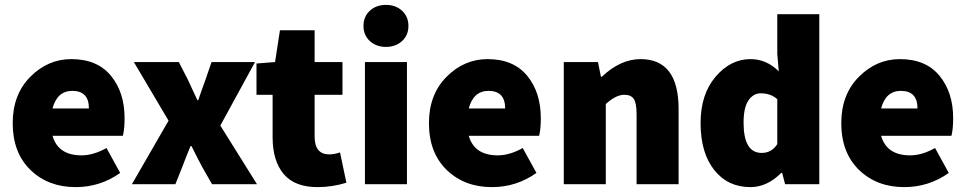

<svg xmlns="http://www.w3.org/2000/svg" viewBox="-20 -754 3958 786"><path d="M490 -270Q490 -226 483 -198H195Q218 -118 314 -118Q362 -118 416 -148L472 -46Q390 12 290 12Q177 12 104.5 -58.5Q32 -129 32 -250Q32 -367 104 -439.5Q176 -512 272 -512Q378 -512 434 -444Q490 -376 490 -270ZM195 -310H344Q344 -382 276 -382Q214 -382 195 -310Z M520 0 670 -260 528 -500H712L748 -430L788 -344H792Q796 -358 806.5 -387Q817 -416 822 -430L846 -500H1024L882 -240L1032 0H848L808 -70Q800 -84 785.5 -113Q771 -142 764 -156H760Q757 -149 744.5 -118Q732 -87 726 -70L698 0Z M1280 12Q1186 12 1141 -42Q1096 -96 1096 -192V-366H1030V-494L1106 -500L1126 -630H1268V-500H1382V-366H1268V-195Q1268 -122 1328 -122Q1348 -122 1372 -130L1398 -6Q1340 12 1280 12Z M1626 -586Q1600 -562 1560 -562Q1520 -562 1494 -586Q1468 -610 1468 -648Q1468 -686 1494 -710Q1520 -734 1560 -734Q1600 -734 1626 -710Q1652 -686 1652 -648Q1652 -610 1626 -586ZM1474 0V-500H1646V0Z M2194 -270Q2194 -226 2187 -198H1899Q1922 -118 2018 -118Q2066 -118 2120 -148L2176 -46Q2094 12 1994 12Q1881 12 1808.5 -58.5Q1736 -129 1736 -250Q1736 -367 1808 -439.5Q1880 -512 1976 -512Q2082 -512 2138 -444Q2194 -376 2194 -270ZM1899 -310H2048Q2048 -382 1980 -382Q1918 -382 1899 -310Z M2288 0V-500H2428L2440 -440H2444Q2520 -512 2602 -512Q2758 -512 2758 -308V0H2586V-286Q2586 -332 2574.5 -349Q2563 -366 2536 -366Q2501 -366 2460 -328V0Z M3052 12Q2959 12 2903.5 -58.5Q2848 -129 2848 -250Q2848 -368 2909.5 -440Q2971 -512 3052 -512Q3118 -512 3168 -462L3162 -534V-696H3334V0H3194L3182 -46H3178Q3120 12 3052 12ZM3098 -128Q3139 -128 3162 -164V-348Q3135 -372 3094 -372Q3064 -372 3044 -343Q3024 -314 3024 -252Q3024 -128 3098 -128Z M3882 -270Q3882 -226 3875 -198H3587Q3610 -118 3706 -118Q3754 -118 3808 -148L3864 -46Q3782 12 3682 12Q3569 12 3496.5 -58.5Q3424 -129 3424 -250Q3424 -367 3496 -439.5Q3568 -512 3664 -512Q3770 -512 3826 -444Q3882 -376 3882 -270ZM3587 -310H3736Q3736 -382 3668 -382Q3606 -382 3587 -310Z"/></svg>

Font: Assistant ExtraBold
Style: Regular
Weight: 800
Designer: Hebrew By Ben Nathan, Latin by Paul Hunt
Version: Version 2.001;PS 002.001;hotconv 1.0.88;makeotf.lib2.5.64775